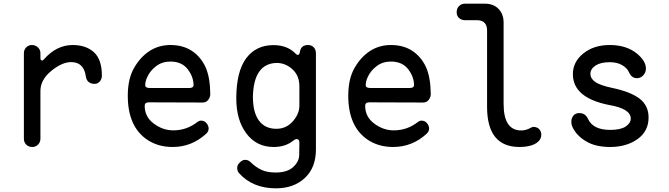

<svg xmlns="http://www.w3.org/2000/svg" viewBox="-20 -785 3640 1045"><path d="M156 15Q135.5 15 122.5 2Q110 -10.5 110 -30.5V-495Q110 -514.5 122.5 -527Q135.5 -540 153 -540Q172.5 -540 186.5 -527Q200 -514.5 200 -495V-470.5Q200 -455.5 209.5 -455.5Q213.5 -455.5 220 -463Q288 -540 376 -540Q447.5 -540 491 -501Q534.5 -461.5 534.5 -374Q534.5 -354.5 523 -341.5Q511.5 -328.5 494.5 -328.5Q476 -328.5 463.5 -338Q450.5 -348 447.5 -367.5Q437 -447 367.5 -447Q317.5 -447 259 -399Q200 -350.5 200 -290V-30.5Q200 -11 187 2Q174 15 156 15Z M1010 -306Q1033.5 -306 1033.5 -323Q1032.5 -368.5 1001 -409Q969 -450 907.5 -450Q863 -450 830.5 -425.5Q797 -400.5 781.5 -365.5Q770.5 -343 770.5 -321Q770.5 -306 796 -306ZM919 15Q840 15 780.5 -25Q675.5 -96.5 675.5 -264Q675.5 -355.5 709.5 -415Q743 -474 794 -507.5Q844.5 -540 907.5 -540Q976 -540 1024.5 -508Q1072.5 -476 1098.5 -420Q1111 -392.5 1117.5 -355.8Q1124 -319 1124.5 -273Q1124.5 -255.5 1113 -241Q1102 -227 1082.5 -227L790 -228Q767.5 -228 767.5 -209.5Q767.5 -148.5 817.5 -112Q866.5 -75.5 923 -75.5Q997 -75.5 1055 -121.5Q1064.5 -128.5 1074 -128.5Q1093 -128.5 1104.5 -114Q1115.5 -100 1115.5 -85.5Q1115.5 -69.5 1102.5 -57.5Q1024 15 919 15Z M1484 -84Q1536 -84 1571 -121.5Q1609.5 -164 1609.5 -209.5V-315Q1609.5 -373.5 1571.5 -408Q1533.5 -442.5 1486 -442.5Q1360.5 -439.5 1356.5 -258.5Q1356.5 -173 1389.5 -128.5Q1422.5 -84 1484 -84ZM1482 240Q1356 240 1282 158.5Q1271 146 1271 130Q1271 116 1280 105Q1296.5 85 1314 85Q1330.5 85 1342 96Q1357.5 111 1373 122Q1388.5 133 1404 140Q1434 154 1482 154Q1545 153.5 1577 123Q1608.5 93.5 1608.5 57.5L1609.5 -9Q1609.5 -28 1594.5 -28Q1586 -28 1576 -19.5Q1534 15 1469.5 15Q1376 15 1321 -58.5Q1266 -131.5 1266 -250Q1266.5 -396 1320 -468Q1373.5 -539.5 1468.5 -539.5Q1545 -539.5 1590.5 -491.5Q1596 -486 1601 -486Q1609.5 -486 1612.5 -503.5Q1618.5 -540 1656.5 -540Q1675.5 -540 1687.5 -527.5Q1699.5 -515 1699.5 -493.5V28.5Q1699.5 127 1639.5 183.5Q1579 240 1482 240Z M2210 -306Q2233.5 -306 2233.5 -323Q2232.5 -368.5 2201 -409Q2169 -450 2107.5 -450Q2063 -450 2030.5 -425.5Q1997 -400.5 1981.5 -365.5Q1970.5 -343 1970.5 -321Q1970.5 -306 1996 -306ZM2119 15Q2040 15 1980.5 -25Q1875.5 -96.5 1875.5 -264Q1875.5 -355.5 1909.5 -415Q1943 -474 1994 -507.5Q2044.5 -540 2107.5 -540Q2176 -540 2224.5 -508Q2272.5 -476 2298.5 -420Q2311 -392.5 2317.5 -355.8Q2324 -319 2324.5 -273Q2324.5 -255.5 2313 -241Q2302 -227 2282.5 -227L1990 -228Q1967.5 -228 1967.5 -209.5Q1967.5 -148.5 2017.5 -112Q2066.5 -75.5 2123 -75.5Q2197 -75.5 2255 -121.5Q2264.5 -128.5 2274 -128.5Q2293 -128.5 2304.5 -114Q2315.5 -100 2315.5 -85.5Q2315.5 -69.5 2302.5 -57.5Q2224 15 2119 15Z M2807.5 15Q2632 15 2631 -201V-620Q2631 -645.5 2617.5 -660.5Q2604 -675 2577 -675H2510.5Q2493 -675 2479 -686.5Q2465.5 -698 2465.5 -718Q2465.5 -740 2479 -752.5Q2492 -765 2510.5 -765H2619Q2666 -765 2693.5 -736.5Q2721 -708.5 2721 -661.5V-219Q2721 -75 2817 -75Q2843.5 -75 2868.5 -89.5Q2877 -94.5 2884.5 -94.5Q2892 -94.5 2902.5 -90.5Q2912 -87 2919 -76.5Q2926 -66.5 2926 -51.5Q2926 -34.5 2916 -21.5Q2887 14.5 2807.5 15Z M3301.5 15Q3221 15 3170.5 -15.5Q3118.5 -45.5 3095.5 -94Q3089.5 -107 3089.5 -121.5Q3089.5 -142 3101 -156Q3112.5 -169.5 3133 -169.5Q3165.5 -169.5 3180 -138.5Q3207 -78 3301.5 -78Q3358 -78 3385.5 -96.5Q3413 -115 3413 -139.5Q3413 -193.5 3295.5 -213.5Q3098 -252.5 3098 -381.5Q3098 -448.5 3155 -494Q3211.5 -540 3298.5 -540Q3389.5 -540 3446.5 -493.5Q3495.5 -453 3495.5 -412Q3495.5 -391 3481.5 -375.5Q3467 -359.5 3447 -359.5Q3417.5 -359.5 3404 -390.5Q3394 -414 3367 -430Q3339.5 -446.5 3298.5 -446.5Q3249.5 -446.5 3221.5 -428.5Q3193.5 -409.5 3193.5 -383.5Q3193.5 -357.5 3219 -339.5Q3245 -321 3309.5 -307Q3409.5 -286.5 3460 -249Q3510 -211 3510 -145.5Q3510 -71 3450 -28Q3389.5 15 3301.5 15Z"/></svg>

Font: Maple Mono SC NF
Style: Regular
Weight: 400
Designer: subframe7536
Version: Version 4.2; ttfautohint (v1.8.4.7-5d5b-dirty);Nerd Fonts 6.